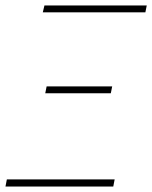

<svg xmlns="http://www.w3.org/2000/svg" viewBox="-31 -680 555 700"><path d="M-11 0 -6 -26H387L382 0ZM134 -340 139 -365H378L373 -340ZM125 -635 131 -660H504L499 -635Z"/></svg>

Font: Source Sans 3 VF
Style: Italic
Weight: 200
Italic angle: -11°
Designer: Paul D. Hunt
Foundry: Adobe Systems Incorporated
Version: Version 3.042;hotconv 1.0.118;makeotfexe 2.5.65603